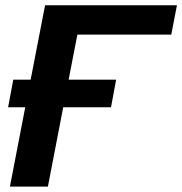

<svg xmlns="http://www.w3.org/2000/svg" viewBox="-20 -708 691 728"><path d="M30.3 -405.8H96.2L150.9 -688H650.9L629.4 -576.7H273.4L240.2 -405.8H420.4L400.9 -301.3H219.7L161.6 -0.5H17.6L75.7 -301.3H10.7Z"/></svg>

Font: Liberation Sans
Style: Bold Italic
Weight: 700
Italic angle: -12°
Designer: Steve Matteson
Foundry: Ascender Corporation
Version: Version 2.1.5